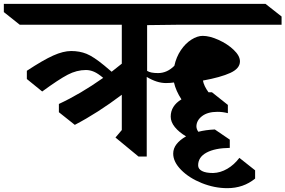

<svg xmlns="http://www.w3.org/2000/svg" viewBox="-102 -806 1488 1001"><path d="M665 -436H666Q683 -425 722 -425Q769 -425 807 -463Q817 -509 841 -544.5Q865 -580 896 -599.5Q927 -619 955 -619Q991 -619 1037.5 -598Q1084 -577 1116.5 -546Q1149 -515 1149 -486Q1149 -449 1099 -426Q1049 -403 956 -386Q961 -358 985 -325H1003L1086 -259V-216Q1059 -223 1032 -223Q981 -223 952 -201Q923 -179 922 -148Q922 -133 932 -119Q971 -129 1018 -131L1096 -78V-35Q1019 -34 975 -10.5Q931 13 931 56Q931 75 951 85.5Q971 96 1009 96Q1047 95 1083 74Q1119 53 1146 17L1228 82V125Q1167 175 1083 175Q1016 175 950 148.5Q884 122 842.5 80Q801 38 801 -5Q801 -32 818.5 -54.5Q836 -77 868 -95Q831 -117 809.5 -143.5Q788 -170 788 -198Q788 -254 844 -288Q815 -332 805 -376Q786 -373 763 -373Q716 -373 663 -405V10H620L500 -89L533 -128V-312Q407 -217 288 -155L205 -221V-264Q317 -316 436 -400Q409 -423 388 -432Q367 -441 346 -441Q298 -441 251 -416.5Q204 -392 118 -329L38 -394V-437Q123 -493 175.5 -516.5Q228 -540 269 -540Q313 -540 349 -525.5Q385 -511 441 -465L480 -432L533 -474V-677H1L-82 -743V-786H1282L1366 -720V-677H826L665 -675Z"/></svg>

Font: Inknut Antiqua Medium
Style: Regular
Weight: 500
Designer: Claus Eggers Sørensen
Foundry: Claus Eggers Sørensen
Version: Version 1.003; ttfautohint (v1.8.2) -l 8 -r 50 -G 200 -x 14 